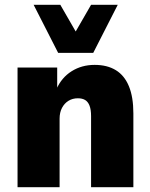

<svg xmlns="http://www.w3.org/2000/svg" viewBox="-20 -779 626 799"><path d="M53 0V-498H218V-408H215Q236 -456 278 -482.5Q320 -509 374 -509Q426 -509 462 -487Q498 -465 516.5 -420Q535 -375 535 -307V0H359V-296Q359 -323 352.5 -339.5Q346 -356 334 -363Q322 -370 304 -370Q282 -370 265 -359.5Q248 -349 238 -330Q228 -311 228 -285V0ZM222 -559 120 -759H231L295 -648L359 -759H470L368 -559Z"/></svg>

Font: Nunito Sans 10pt SemiCondensed Black
Style: Regular
Weight: 900
Width: 4
Designer: Vernon Adams
Foundry: Vernon Adams
Version: Version 3.101;gftools[0.9.27]